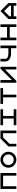

<svg xmlns="http://www.w3.org/2000/svg" viewBox="4105 -4895 790 9040"><g transform="rotate(-90 4500.0 -375.0)"><path d="M875 0H750V-625H250V0H125V-750H875Z M1500 -125Q1603.5 -125 1676.8 -198.2Q1750 -271.5 1750 -375Q1750 -478.5 1676.8 -551.8Q1603.5 -625 1500 -625Q1396.5 -625 1323.2 -551.8Q1250 -478.5 1250 -375Q1250 -271.5 1323.2 -198.2Q1396.5 -125 1500 -125ZM1500 0Q1343.8 0 1234.4 -109.4Q1125 -218.8 1125 -375Q1125 -531.2 1234.4 -640.6Q1343.8 -750 1500 -750Q1656.2 -750 1765.6 -640.6Q1875 -531.2 1875 -375Q1875 -218.8 1765.6 -109.4Q1656.2 0 1500 0Z M2875 0H2750V-625H2550.8L2250 -324.2V0H2125V-375L2500 -750H2875Z M3125 0V-125H3437.5V-625H3125V-750H3875V-625H3562.5V-125H3875V0Z M4562.5 -625V0H4437.5V-625H4125V-750H4875V-625Z M5750 -537.1 5212.9 0H5125V-750H5250V-212.9L5787.1 -750H5875V0H5750Z M6125 -500V-750H6250V-500Q6250 -447.3 6323.2 -411.1Q6396.5 -375 6500 -375H6750V-750H6875V0H6750V-250H6500Q6343.8 -250 6234.4 -323.2Q6125 -396.5 6125 -500Z M7250 -312.5V0H7125V-750H7250V-437.5H7750V-750H7875V0H7750V-312.5Z M8875 0H8750V-125H8250V0H8125V-375L8500 -750L8875 -375ZM8750 -250V-324.2L8500 -574.2L8250 -324.2V-250Z"/></g></svg>

Font: Xanmono
Style: Regular
Weight: 400
Designer: GGBotNet
Foundry: GGBotNet
Version: 1.00